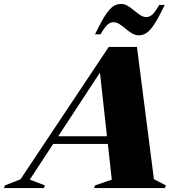

<svg xmlns="http://www.w3.org/2000/svg" viewBox="-105 -953 910 973"><path d="M675 -45 735.5 -13.5 730.5 0H371.5L377 -13.5L461.5 -42.5L441.5 -223.5H164.5L46 -43L122.5 -13.5L117.5 0H-85L-80 -13.5L-1 -44.5L446 -715H589ZM190 -262.5H437L401.5 -585ZM730 -928Q699.5 -865 678 -831.8Q656.5 -798.5 638 -786.2Q619.5 -774 598.5 -774Q580.5 -774 564 -784Q547.5 -794 531.8 -807.2Q516 -820.5 500.8 -830.5Q485.5 -840.5 470.5 -840.5Q455 -840.5 440.8 -828.8Q426.5 -817 404.5 -779H376.5Q407 -842.5 428.5 -875.5Q450 -908.5 468.5 -920.8Q487 -933 508 -933Q526 -933 542.5 -923Q559 -913 574.8 -899.8Q590.5 -886.5 605.8 -876.5Q621 -866.5 636 -866.5Q652 -866.5 666 -878.2Q680 -890 702 -928Z"/></svg>

Font: Newsreader Display ExtraBold
Style: Italic
Weight: 800
Italic angle: -17°
Designer: Hugues Gentile
Foundry: Production Type
Version: Version 1.001